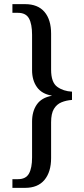

<svg xmlns="http://www.w3.org/2000/svg" viewBox="-20 -780 407 928"><path d="M40 128V86H67Q105 86 120 59Q135 32 135 -19V-192Q135 -242 158 -275Q181 -308 230 -317V-318Q182 -326 158.5 -359Q135 -392 135 -441V-612Q135 -664 120 -691Q105 -718 67 -718H40V-760H101Q163 -760 195 -722.5Q227 -685 227 -617V-443Q227 -382 256.5 -360.5Q286 -339 328 -337V-297Q300 -295 277 -285.5Q254 -276 240.5 -253.5Q227 -231 227 -189V-16Q227 51 195 89.5Q163 128 101 128Z"/></svg>

Font: Noto Serif Condensed
Style: Regular
Weight: 400
Width: 3
Designer: Monotype Design Team
Foundry: Monotype Imaging Inc.
Version: Version 2.013; ttfautohint (v1.8.4.7-5d5b)